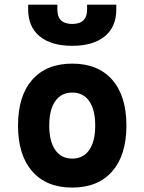

<svg xmlns="http://www.w3.org/2000/svg" viewBox="-20 -803 626 832"><path d="M293 9.8Q181.2 9.8 119.6 -60.5Q58.1 -130.9 58.1 -258.8Q58.1 -387.2 119.6 -457.3Q181.2 -527.3 293 -527.3Q404.8 -527.3 466.3 -457.3Q527.8 -387.2 527.8 -258.8Q527.8 -130.9 466.3 -60.5Q404.8 9.8 293 9.8ZM293 -115.7Q340.8 -115.7 366.7 -153.1Q392.6 -190.4 392.6 -258.8Q392.6 -327.6 366.7 -364.7Q340.8 -401.9 293 -401.9Q245.6 -401.9 219.5 -364.7Q193.4 -327.6 193.4 -258.8Q193.4 -190.4 219.5 -153.1Q245.6 -115.7 293 -115.7ZM293 -604.5Q202.1 -604.5 152.1 -645.5Q102.1 -686.5 102.1 -761.7V-782.7H228.5V-761.7Q228.5 -699.2 293 -699.2Q357.4 -699.2 357.4 -761.7V-782.7H483.9V-761.7Q483.9 -686.5 433.8 -645.5Q383.8 -604.5 293 -604.5Z"/></svg>

Font: Cascadia Code NF
Style: Bold
Weight: 700
Monospace: yes
Designer: Aaron Bell
Foundry: Saja Typeworks
Version: Version 2404.023; ttfautohint (v1.8.4)